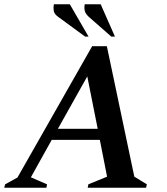

<svg xmlns="http://www.w3.org/2000/svg" viewBox="-48 -882 785 902"><path d="M-28 0 -24 -16 34 -48 385 -665H454L583 -52L642 -16L638 0H364L367 -16L455 -52L421 -225H195L97 -49L173 -16L170 0ZM224 -277H411L362 -523ZM475 -710 369 -803Q353 -818 350 -832Q347 -846 350 -862H425L492 -710ZM352 -710 225 -803Q207 -816 204.5 -831Q202 -846 205 -862H280L368 -710Z"/></svg>

Font: Spectral SC SemiBold
Style: Italic
Weight: 600
Italic angle: -10°
Designer: Jean-Baptiste Levee
Foundry: Production Type
Version: Version 2.001